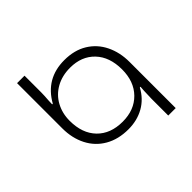

<svg xmlns="http://www.w3.org/2000/svg" viewBox="-178 -885 1056 1056"><g transform="rotate(-45 350.0 -357.0)"><path d="M555 -131Q555 -148 557 -190Q559 -212 559 -220H554Q522 -161 468.5 -131Q415 -101 347 -101Q269 -101 211.5 -134Q154 -167 123.5 -226.5Q93 -286 93 -362V-714H151V-584Q151 -561 148 -523Q148 -505 147 -495H152Q222 -620 366 -620Q444 -620 499.5 -586Q555 -552 584 -492.5Q613 -433 613 -359V0H555ZM555 -359Q555 -456 501.5 -512Q448 -568 359 -568Q297 -568 249.5 -541.5Q202 -515 176.5 -468Q151 -421 151 -363Q151 -265 205.5 -209Q260 -153 354 -153Q445 -153 500 -209Q555 -265 555 -359Z"/></g></svg>

Font: Noto Sans Georgian Light
Style: Regular
Weight: 300
Designer: Monotype Design team
Foundry: Monotype Imaging Inc.
Version: Version 1.000